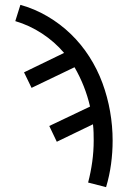

<svg xmlns="http://www.w3.org/2000/svg" viewBox="-20 -548 540 791"><path d="M417 223 343 204Q354 162 360 118.5Q366 75 366 31Q366 14 365.5 -2.5Q365 -19 363 -36L214 36L183 -29L351 -109Q341 -152 325 -192.5Q309 -233 287 -271L110 -186L79 -250L244 -330Q205 -376 153 -410Q101 -444 43 -461L64 -528Q122 -512 175 -481Q228 -450 271.5 -408Q315 -366 348 -314.5Q381 -263 402 -206Q423 -149 433.5 -89Q444 -29 444 31Q444 80 437.5 128Q431 176 417 223Z"/></svg>

Font: Moesevka
Style: Regular
Weight: 400
Monospace: yes
Designer: Belleve Invis
Foundry: Belleve Invis
Version: Version 32.5.0; ttfautohint (v1.8.4)